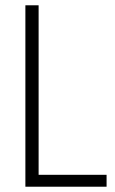

<svg xmlns="http://www.w3.org/2000/svg" viewBox="-20 -706 435 726"><path d="M76 0V-686H126V-45H383V0Z"/></svg>

Font: Archivo Condensed Thin
Style: Regular
Weight: 250
Width: 3
Designer: Hector Gatti
Foundry: Omnibus-Type
Version: Version 2.001